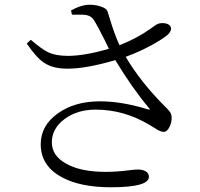

<svg xmlns="http://www.w3.org/2000/svg" viewBox="-20 -770 843 811"><path d="M448 21Q320 21 242 -21Q152 -69 152 -161Q152 -239 223.5 -290.5Q295 -342 402 -342Q495 -342 605 -308Q618 -305 609 -314Q539 -397 467 -516Q344 -480 267 -480Q205 -479 166 -505Q134 -526 93 -586L110 -602Q157 -562 182 -550Q215 -534 267 -534Q337 -534 440 -564Q433 -577 421 -603Q391 -663 376 -686Q366 -702 346 -706Q333 -709 293 -708Q287 -708 284 -708L280 -726Q324 -750 358 -750Q385 -750 407 -742Q431 -734 434 -722Q437 -714 442 -697Q464 -623 485 -579Q559 -608 619 -651Q636 -664 644 -668Q658 -674 674 -672Q691 -670 698 -661Q705 -653 701.5 -642.5Q698 -632 688 -623Q664 -603 618 -578Q566 -550 511 -530Q572 -426 674 -323Q692 -306 698 -297Q704 -288 705 -276Q706 -254 696 -234Q686 -213 671 -213Q657 -213 632 -230Q619 -238 612 -242Q504 -307 384 -307Q306 -307 252.5 -267Q199 -227 199 -169Q199 -112 259 -79Q320 -44 427 -44Q469 -44 519 -50Q548 -54 561 -54Q583 -54 596 -46Q609 -38 609 -23Q609 21 448 21Z"/></svg>

Font: GenRyuMin TW R
Style: Regular
Weight: 400
Version: Version 1.501;PS 1;hotconv 16.6.51;makeotf.lib2.5.65220